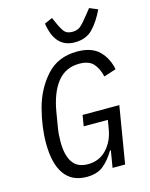

<svg xmlns="http://www.w3.org/2000/svg" viewBox="-137 -1023 874 1121"><g transform="rotate(-15 300.0 -462.5)"><path d="M421 -102H416Q383 -47 345.5 -17.5Q308 12 246 12Q157 12 111.5 -52Q66 -116 66 -240Q66 -338 94.5 -446Q123 -554 193 -632Q263 -710 379 -710Q467 -710 512 -665Q557 -620 570 -552L496 -528Q484 -580 457 -609Q430 -638 373 -638Q290 -638 240.5 -576Q191 -514 172 -402L156 -306Q150 -270 150 -225Q150 -145 179 -101.5Q208 -58 272 -58Q340 -58 384.5 -105Q429 -152 441 -224L450 -278H304L315 -344H537L480 0H404ZM241 -916 289 -937 304 -903Q323 -860 338 -844Q353 -828 384 -828Q413 -828 431.5 -842.5Q450 -857 486 -903L513 -937L563 -916Q532 -850 491.5 -807.5Q451 -765 382 -765Q263 -765 241 -916Z"/></g></svg>

Font: iA Writer Mono V
Style: Regular
Weight: 400
Italic angle: -9.5°
Designer: Mike Abbink, Paul van der Laan, Pieter van Rosmalen
Foundry: Bold Monday
Version: Version 2.000